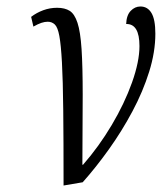

<svg xmlns="http://www.w3.org/2000/svg" viewBox="-20 -563 506 592"><path d="M76 -511Q93 -524 113.5 -531.5Q134 -539 156 -539Q180 -539 195 -529.5Q210 -520 219 -492.5Q228 -465 231.5 -411.5Q235 -358 235 -271Q235 -184 234 -55H236Q285 -111 324.5 -177.5Q364 -244 387 -308.5Q410 -373 410 -421Q410 -490 369 -489Q370 -516 383 -529.5Q396 -543 413 -543Q435 -543 447 -523Q459 -503 459 -459Q459 -403 440 -342Q421 -281 388.5 -220Q356 -159 316 -103Q276 -47 235 -1L176 9Q176 -131 175 -223.5Q174 -316 171 -370.5Q168 -425 163 -452Q158 -479 149 -487.5Q140 -496 127 -496Q118 -496 107.5 -492.5Q97 -489 83 -481Z"/></svg>

Font: Noto Serif Condensed Light
Style: Italic
Weight: 300
Width: 3
Italic angle: -12°
Designer: Monotype Design Team
Foundry: Monotype Imaging Inc.
Version: Version 2.014; ttfautohint (v1.8.4.7-5d5b)